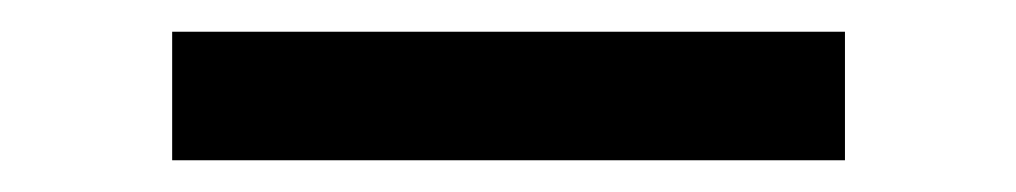

<svg xmlns="http://www.w3.org/2000/svg" viewBox="-20 -747 640 121"><path d="M88.5 -727H512.5V-646H88.5Z"/></svg>

Font: JuliaMono
Style: Regular
Weight: 400
Monospace: yes
Designer: cormullion
Foundry: corm
Version: Version 0.055; ttfautohint (v1.8.4)